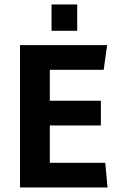

<svg xmlns="http://www.w3.org/2000/svg" viewBox="-20 -826 523 846"><path d="M68.3 0V-627H451.9L436.9 -518.3H141.6L199.5 -599.6V-332.9L141.6 -382H424.5V-273.3H141.6L199.5 -316.8V-27.3L141.6 -108.7H443.7L453.8 0ZM207.1 -690.4V-806.2H320.2V-690.4Z"/></svg>

Font: Anaheim
Style: Regular
Weight: 400
Designer: Vernon Adams
Foundry: Vernon Adams
Version: Version 2.001